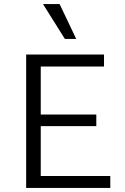

<svg xmlns="http://www.w3.org/2000/svg" viewBox="-20 -927 619 947"><path d="M109 0V-658H493V-599H181V-362H455V-305H181V-59H524V0ZM192 -907H274L356 -735H300Z"/></svg>

Font: LXGW Bright GB
Style: Regular
Weight: 400
Designer: Christian Thalmann (Catharsis Fonts)
Foundry: LXGW / Christian Thalmann (Catharsis Fonts) / Fontworks Inc.
Version: Version 5.510